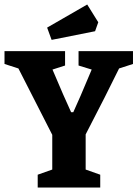

<svg xmlns="http://www.w3.org/2000/svg" viewBox="-25 -836 613 856"><path d="M205.1 -658.2 185.1 -712.9 363.8 -815.9 413.1 -736.8 398.9 -696.8ZM143.1 0V-57.1L208 -80.1V-234.9L57.1 -530.8L-4.9 -550.8V-607.9H265.1V-543.9L209 -525.9Q262.2 -399.9 292 -335.9H301.8Q325.2 -385.7 383.8 -525.9L325.2 -543.9V-607.9H567.9V-550.8L505.9 -530.8Q451.7 -419.4 356.9 -236.8V-80.1L421.9 -57.1V0Z"/></svg>

Font: Grenze
Style: Bold
Weight: 700
Designer: Renata Polastri
Foundry: Omnibus-Type
Version: Version 1.002;PS 001.002;hotconv 1.0.88;makeotf.lib2.5.64775